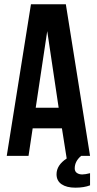

<svg xmlns="http://www.w3.org/2000/svg" viewBox="-20 -720 447 887"><path d="M284.2 -700.2 396 0H355Q325.2 24.9 325.2 58.1Q325.2 71.8 335.2 78.9Q345.2 85.9 359.9 85.9Q373.5 85.9 396 80.1V136.2Q368.2 147 328.1 147Q287.6 147 264.4 131.1Q241.2 115.2 241.2 85Q241.2 43 288.1 12.2L266.1 -127H130.9L111.8 0H11.2L123 -700.2ZM198.2 -576.2 145 -222.2H251Z"/></svg>

Font: Bebas Neue Bold
Style: Regular
Weight: 700
Designer: Ryoichi Tsunekawa
Foundry: Ryoichi Tsunekawa
Version: Version 1.300